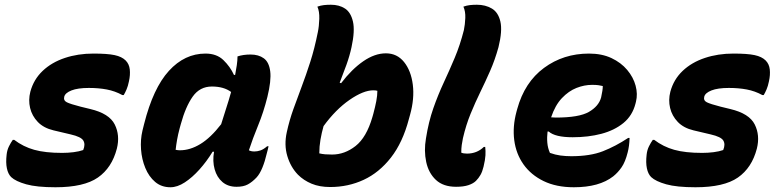

<svg xmlns="http://www.w3.org/2000/svg" viewBox="-20 -778 3290 810"><path d="M242 -133Q267 -133 290.5 -136Q314 -139 331 -145Q341 -169 331.5 -185Q322 -201 278 -211L206 -228Q164 -238 139.5 -263.5Q115 -289 107 -322.5Q99 -356 108 -391Q122 -443 160 -479Q198 -515 253.5 -533.5Q309 -552 374 -552Q433 -552 463.5 -545.5Q494 -539 510 -523Q525 -508 527.5 -485Q530 -462 524 -435Q520 -415 514 -401Q508 -387 502 -377H496Q465 -394 430.5 -400.5Q396 -407 355 -407Q308 -407 281.5 -396.5Q255 -386 251 -370Q247 -354 262 -346.5Q277 -339 320 -328L361 -318Q441 -299 464 -253Q487 -207 473 -151Q452 -70 393 -29Q334 12 214 12Q135 12 90.5 -0.5Q46 -13 27 -31Q14 -44 9 -68Q4 -92 8 -126Q10 -145 18 -161Q26 -177 34 -188H40Q78 -159 124.5 -146Q171 -133 242 -133Z M847 -552Q894 -552 922.5 -524.5Q951 -497 967 -462H972Q976 -482 979 -503Q982 -524 982 -540Q1006 -548 1037 -548Q1071 -548 1093 -532Q1115 -516 1120 -477Q1125 -438 1108 -369Q1092 -305 1069 -249Q1046 -193 1030 -144Q1039 -139 1053 -139Q1066 -139 1079 -143.5Q1092 -148 1107 -161H1113Q1112 -154 1109.5 -146Q1107 -138 1105 -129Q1098 -98 1087 -71Q1076 -44 1062 -29Q1044 -10 1025.5 0Q1007 10 978 10Q942 10 918.5 -10Q895 -30 885.5 -64Q876 -98 883 -138H877Q852 -97 821.5 -63Q791 -29 759.5 -8.5Q728 12 699 12Q661 12 634.5 -10.5Q608 -33 593 -69.5Q578 -106 575 -147.5Q572 -189 581 -227L588 -255Q626 -406 692.5 -479Q759 -552 847 -552ZM721 -146Q726 -145 730.5 -144.5Q735 -144 739 -144Q782 -144 825.5 -170.5Q869 -197 913 -254Q923 -287 934 -320.5Q945 -354 955 -390Q924 -413 874 -413Q823 -413 793 -370.5Q763 -328 743 -255L738 -237Q731 -211 727 -188Q723 -165 721 -146Z M1705 -276Q1679 -177 1629.5 -113.5Q1580 -50 1514.5 -19.5Q1449 11 1373 11Q1328 11 1294.5 -3Q1261 -17 1237 -41Q1206 -73 1192 -120Q1178 -167 1190 -221Q1201 -271 1217.5 -317Q1234 -363 1252.5 -412Q1271 -461 1289 -517Q1307 -573 1321 -643Q1326 -667 1327 -698.5Q1328 -730 1319 -750Q1333 -755 1346.5 -756.5Q1360 -758 1376 -758Q1411 -758 1435.5 -742Q1460 -726 1469 -687Q1478 -648 1463 -579Q1455 -542 1441.5 -504.5Q1428 -467 1413 -429L1419 -427Q1464 -486 1512.5 -519.5Q1561 -553 1608 -553Q1655 -553 1684.5 -516.5Q1714 -480 1721.5 -421Q1729 -362 1710 -294ZM1555 -397Q1513 -397 1454.5 -356.5Q1396 -316 1345 -246Q1337 -218 1332 -189Q1327 -160 1327 -131Q1339 -128 1352 -127Q1365 -126 1381 -126Q1434 -126 1480 -162Q1526 -198 1551 -284L1555 -298Q1563 -328 1567.5 -351.5Q1572 -375 1572 -395Q1568 -396 1564 -396.5Q1560 -397 1555 -397Z M1937 -651Q1942 -675 1943 -702.5Q1944 -730 1935 -750Q1949 -755 1962.5 -756.5Q1976 -758 1992 -758Q2028 -758 2055 -742Q2082 -726 2091 -687Q2100 -648 2083 -579Q2068 -525 2048 -479.5Q2028 -434 2006.5 -390Q1985 -346 1965.5 -298.5Q1946 -251 1933 -195Q1930 -181 1928 -166.5Q1926 -152 1926 -134Q1935 -130 1950 -130Q1992 -130 2021 -158H2027Q2029 -142 2028 -123Q2027 -104 2020 -75Q2015 -54 2007 -40Q1999 -26 1988 -15Q1977 -4 1956.5 3Q1936 10 1904 10Q1850 10 1819 -19Q1788 -48 1778 -95Q1768 -142 1777 -194Q1788 -264 1808 -321Q1828 -378 1852 -429.5Q1876 -481 1898.5 -534.5Q1921 -588 1937 -651Z M2465 -552Q2519 -552 2559.5 -533Q2600 -514 2626 -483Q2652 -452 2661.5 -416.5Q2671 -381 2663 -349L2661 -341Q2648 -290 2610 -259Q2572 -228 2517 -213.5Q2462 -199 2396 -199Q2322 -199 2295 -223H2290Q2287 -199 2289 -176Q2291 -153 2300 -133Q2322 -125 2344 -122Q2366 -119 2390 -119Q2470 -119 2523.5 -140Q2577 -161 2630 -196H2636Q2635 -161 2628 -135Q2618 -95 2602.5 -72.5Q2587 -50 2567 -34Q2508 12 2401 12Q2327 12 2273.5 -14Q2220 -40 2188.5 -84.5Q2157 -129 2149.5 -186.5Q2142 -244 2159 -307L2162 -318Q2193 -431 2275 -491.5Q2357 -552 2465 -552ZM2478 -420Q2445 -420 2412 -407Q2379 -394 2350.5 -364Q2322 -334 2305 -283Q2316 -282 2325 -282Q2423 -282 2464.5 -306Q2506 -330 2516 -367Q2523 -398 2523 -415Q2515 -417 2505 -418.5Q2495 -420 2478 -420Z M2942 -133Q2967 -133 2990.5 -136Q3014 -139 3031 -145Q3041 -169 3031.5 -185Q3022 -201 2978 -211L2906 -228Q2864 -238 2839.5 -263.5Q2815 -289 2807 -322.5Q2799 -356 2808 -391Q2822 -443 2860 -479Q2898 -515 2953.5 -533.5Q3009 -552 3074 -552Q3133 -552 3163.5 -545.5Q3194 -539 3210 -523Q3225 -508 3227.5 -485Q3230 -462 3224 -435Q3220 -415 3214 -401Q3208 -387 3202 -377H3196Q3165 -394 3130.5 -400.5Q3096 -407 3055 -407Q3008 -407 2981.5 -396.5Q2955 -386 2951 -370Q2947 -354 2962 -346.5Q2977 -339 3020 -328L3061 -318Q3141 -299 3164 -253Q3187 -207 3173 -151Q3152 -70 3093 -29Q3034 12 2914 12Q2835 12 2790.5 -0.5Q2746 -13 2727 -31Q2714 -44 2709 -68Q2704 -92 2708 -126Q2710 -145 2718 -161Q2726 -177 2734 -188H2740Q2778 -159 2824.5 -146Q2871 -133 2942 -133Z"/></svg>

Font: Recursive Sn Csl St XBd
Style: Italic
Weight: 800
Italic angle: -15°
Version: Version 1.079;hotconv 1.0.112;makeotfexe 2.5.65598; ttfautoh